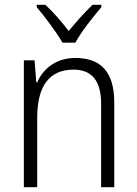

<svg xmlns="http://www.w3.org/2000/svg" viewBox="-20 -785 576 805"><path d="M242 -606H296C319 -650 371 -715 405 -755V-765H368C333 -731 300 -694 268 -655C239 -693 203 -735 170 -765H134V-755C167 -716 217 -650 242 -606ZM296 -542C215 -542 161 -497 136 -440H132L125 -532H80V0H136V-292C136 -427 189 -493 288 -493C364 -493 404 -448 404 -349V0H459V-356C459 -484 402 -542 296 -542Z"/></svg>

Font: Noto Sans Telugu SemiCondensed Light
Style: Regular
Weight: 300
Width: 4
Designer: Jelle Bosma - Monotype Design Team
Foundry: Monotype Imaging Inc.
Version: Version 2.005